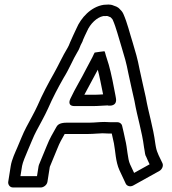

<svg xmlns="http://www.w3.org/2000/svg" viewBox="-20 -747 760 847"><path d="M441.1 -209C419.8 -209 396.3 -206 378.6 -206H280.6C260.1 -206 238.5 -204.4 229.5 -188.1C211.6 -155.6 200.5 -139.6 186 -102.8C172.4 -68.8 165.4 -53.1 151.9 -20.1C151.1 -18.1 150.5 -15.6 150.2 -14L143.2 30H70.2L77.4 -15C79.7 -29.9 94.1 -63.5 102.1 -82.3C113.3 -107.5 128.6 -147.4 140 -168.1C153.6 -193.9 177.1 -235.5 191.4 -267.2C212.7 -316.2 236 -360.1 260.9 -403.9C286.4 -444.7 301.4 -484.5 321.7 -517.7C324.8 -522.7 327.7 -528 329.7 -532.9L336 -548.4C340.2 -557.6 344.3 -562.5 346.4 -571.3C351.4 -584.5 356.3 -592.2 363.5 -608.4C378 -642.7 407.8 -670.8 435.3 -676C451.9 -676.3 454 -676.6 455.2 -676C469.2 -669.6 467.4 -671.6 468.5 -670.3C476.7 -660.6 475.6 -663.5 477.1 -660.1C493.1 -624 502.6 -582.3 516.6 -538.4C529.1 -496.9 536.9 -472.3 546.4 -422.6C556.4 -374.1 564.6 -341.4 573.2 -301.7C586.5 -226.1 606.1 -169.7 615.4 -96.6L617.6 -84.1C619.1 -75.4 620.1 -61.5 624.9 -55.6C629.8 -43.5 635.3 -32.1 640 -22.2L571.6 15.8L553.8 -22.2C542.4 -47 542.4 -91.8 532.2 -132C528.3 -151.6 523.4 -172.7 518.7 -192.3C516.3 -201.9 507.4 -208 497.9 -208H464.9C458.9 -208 450.1 -209 441.1 -209ZM432.3 -159C439.9 -158.5 450.1 -158 457 -158H473C476.1 -144.8 480 -127.6 482.6 -114.6C489.3 -81.1 489.4 -34.4 507.1 4.2L534.8 63.3C539.5 73.4 554.3 78.8 567.7 71.3L682.8 7.3C694.3 1 702.1 -14.6 696.7 -26.9C685.1 -53.1 672.6 -71 667.5 -99.9L665.5 -111.4C655.7 -187.6 635.4 -247.5 623 -318.3C613.8 -360.7 606 -392.1 596.1 -439.4C586.4 -490.4 577.7 -518 565.3 -559.6C551.7 -602 542.3 -644.5 524.1 -685.9C518.8 -697.7 512.2 -702.4 509.4 -705.7C498.9 -718.3 486.3 -720.1 482.2 -722C465 -729.9 450 -726 441 -726C440 -726 438.3 -725.9 437 -725.7C380.6 -716.9 336.9 -668 317.3 -621.6C310.9 -607.2 297.5 -580.4 289.6 -561.1L283.7 -546.7C282.5 -544.4 281.4 -542.5 278.8 -537.1C255.1 -498 237.3 -457.6 217.9 -423.5C191.9 -377.7 167.6 -332 145.4 -280.8C133.4 -254.1 110.5 -213.2 96.1 -186C81.6 -159.2 66.5 -119.3 56.1 -95.7C47.9 -76.6 31.8 -43.1 27.4 -15L16.3 55C14.6 65.7 22.2 80 37.3 80H160.3C171.1 80 186.9 70.1 189.3 55L199.7 -10.9C211.7 -40 219.4 -57.6 232.8 -91.2C243.9 -119.2 250.8 -130.1 265.3 -155.8C267.7 -155.9 270.6 -156 272.7 -156H370.7C392.8 -156 414.2 -158.8 432.3 -159ZM440.7 -521C440.7 -521 398.3 -515.9 397.7 -515.1C396.4 -513.3 394.7 -509.8 394.4 -509.1C387.3 -491.8 370.3 -463.6 359.1 -440.9C339.4 -400.9 312.4 -358.5 290.4 -311.4C289.5 -309.3 274 -279 309.2 -279H390.2C412.4 -279 438.9 -281.7 454 -282C461.8 -280.6 458.6 -281 462.5 -281C462.5 -281 497.8 -277.6 491.4 -313.9L489.3 -325.9C483.7 -357.8 469.9 -427.3 459.9 -461.2C454.5 -480.7 447.6 -497.9 443.7 -514.3C443.1 -516.7 442.1 -519 440.7 -521ZM398.1 -329H352.1C370.5 -363.7 391.6 -402.5 411.4 -439.3C418.3 -415.3 427.2 -367.2 434.8 -330.7C423.2 -330 408.8 -329 398.1 -329Z"/></svg>

Font: Tape
Style: Regular
Weight: 500
Foundry: Cannot Into Space Fonts
Version: Version 0.97